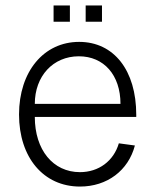

<svg xmlns="http://www.w3.org/2000/svg" viewBox="-20 -670 571 706"><path d="M274 16C374 16 452 -43 476 -135L417 -143C398 -78 343 -37 274 -37C175 -37 108 -119 108 -240H481V-248C481 -411 399 -516 271 -516C141 -516 50 -407 50 -249C50 -91 140 16 274 16ZM423 -288H108C108 -390 175 -463 270 -463C362 -463 423 -394 423 -288ZM295 -590H355V-650H295ZM177 -590H237V-650H177Z"/></svg>

Font: Uncut Sans Light
Style: Regular
Weight: 300
Designer: Kasper Nordkvist
Foundry: UNCUT.wtf
Version: Version 1.304;Glyphs 3.2 (3246)